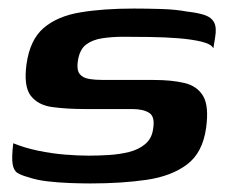

<svg xmlns="http://www.w3.org/2000/svg" viewBox="-20 -425 534 449"><path d="M191 4Q170 4 143 3Q116 2 90.5 -1Q65 -4 45 -11Q30 -15 21 -20.5Q12 -26 9.5 -41.5Q7 -57 11 -90Q38 -79 69.5 -72.5Q101 -66 131.5 -63.5Q162 -61 187 -61Q210 -61 234.5 -62.5Q259 -64 281.5 -69.5Q304 -75 319.5 -88Q335 -101 338 -123Q343 -152 329 -161Q315 -170 289 -170H179Q137 -170 103 -174.5Q69 -179 52 -201Q35 -223 42 -275Q50 -332 82 -359.5Q114 -387 167.5 -396Q221 -405 293 -405Q320 -405 355.5 -404Q391 -403 417 -398Q444 -395 459.5 -389.5Q475 -384 481 -372Q487 -360 483 -337L479 -312Q474 -322 451.5 -327.5Q429 -333 397.5 -335.5Q366 -338 331.5 -338.5Q297 -339 268 -339Q242 -339 219 -335.5Q196 -332 181 -320.5Q166 -309 162 -282Q159 -262 166 -252.5Q173 -243 188 -240.5Q203 -238 222 -238H340Q381 -238 411 -231Q441 -224 455 -200.5Q469 -177 462 -126Q454 -68 417.5 -40.5Q381 -13 323 -4.5Q265 4 191 4Z"/></svg>

Font: Genos Thin SemiBold
Style: Italic
Weight: 600
Italic angle: -8°
Version: Version 1.010